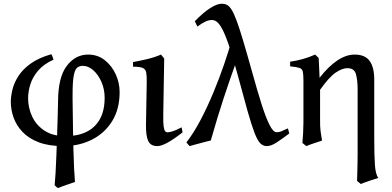

<svg xmlns="http://www.w3.org/2000/svg" viewBox="-20 -757 2070 1014"><path d="M445.3 -468.8Q495.6 -468.8 533 -439.5Q570.3 -410.2 591.1 -364.7Q611.8 -319.3 611.8 -271Q611.8 -181.2 572.3 -117.2Q532.7 -53.2 465.1 -19.3Q397.5 14.6 314 14.6Q236.3 14.6 183.1 -6.1Q129.9 -26.9 97.9 -61.3Q65.9 -95.7 51.5 -136.7Q37.1 -177.7 37.1 -218.8Q37.1 -247.6 45.4 -282.7Q53.7 -317.9 76.2 -353.8Q98.6 -389.6 140.9 -420.4Q183.1 -451.2 251 -470.7Q254.9 -464.8 258.1 -455.8Q261.2 -446.8 262.7 -441.9Q210.9 -418.5 181.6 -384.3Q152.3 -350.1 140.4 -311.8Q128.4 -273.4 128.4 -238.3Q128.4 -187.5 149.9 -141.6Q171.4 -95.7 215.1 -66.9Q258.8 -38.1 325.7 -38.1Q426.3 -38.1 479.5 -90.6Q532.7 -143.1 532.7 -239.7Q532.7 -286.1 515.6 -324.7Q498.5 -363.3 472.4 -386.2Q446.3 -409.2 418 -409.2Q399.9 -409.2 387.7 -399.7Q375.5 -390.1 369.4 -357.7Q363.3 -325.2 363.3 -257.3V-232.4Q363.8 -205.6 364.3 -161.9Q364.7 -118.2 365.7 -66.4Q366.7 -14.6 367.9 37.4Q369.1 89.4 371.3 133.3Q373.5 177.2 376 204.1Q358.4 210.4 332 219.2Q305.7 228 286.6 236.3Q277.8 231.4 268.6 221.2Q271 199.7 273.4 158Q275.9 116.2 277.8 64Q279.8 11.7 281.5 -42.5Q283.2 -96.7 284.7 -144Q286.1 -191.4 286.6 -222.2Q287.1 -349.1 332.5 -408.9Q377.9 -468.8 445.3 -468.8Z M944.3 -58.1Q852.1 14.6 811 14.6Q775.4 14.6 762.7 -12.7Q750 -40 751 -99.1L754.9 -321.8Q755.4 -356 752.2 -373.8Q749 -391.6 733.9 -398.2Q718.8 -404.8 682.6 -404.8V-429.2Q713.9 -434.6 756.1 -444.6Q798.3 -454.6 830.1 -468.8L847.2 -448.2L842.3 -155.8Q841.3 -110.4 844.2 -89.8Q847.2 -69.3 852.3 -63.7Q857.4 -58.1 864.3 -58.1Q872.6 -58.1 890.6 -63.2Q908.7 -68.4 939 -84.5Z M1507.8 -52.2Q1469.2 -22.9 1440.4 -4.2Q1411.6 14.6 1388.7 14.6Q1369.1 14.6 1354.5 -0.2Q1339.8 -15.1 1324.2 -55.4Q1308.6 -95.7 1287.6 -169.9Q1266.6 -244.1 1234.9 -362.8Q1208 -461.9 1188 -520Q1168 -578.1 1152.3 -606.2Q1136.7 -634.3 1124 -642.8Q1111.3 -651.4 1099.6 -651.4Q1084 -651.4 1065.9 -643.6Q1047.9 -635.7 1022.5 -616.7L1008.8 -645Q1054.7 -691.9 1090.6 -714.6Q1126.5 -737.3 1151.4 -737.3Q1166.5 -737.3 1178.7 -731.2Q1190.9 -725.1 1203.1 -705.8Q1215.3 -686.5 1230 -647Q1244.6 -607.4 1264.4 -541.3Q1284.2 -475.1 1312 -375Q1338.4 -279.8 1360.8 -208.7Q1383.3 -137.7 1403.1 -98.1Q1422.9 -58.6 1440.4 -58.6Q1453.1 -58.6 1464.6 -63Q1476.1 -67.4 1500.5 -79.1ZM1233.9 -448.7Q1194.8 -340.8 1161.4 -239Q1127.9 -137.2 1093.3 -15.1Q1080.6 -12.2 1058.3 -6.3Q1036.1 -0.5 1014.4 5.4Q992.7 11.2 981 14.6L964.4 -4.9Q1002.9 -54.2 1039.6 -124Q1076.2 -193.8 1107.7 -270Q1139.2 -346.2 1163.3 -416.7Q1187.5 -487.3 1201.7 -538.1Q1208.5 -532.2 1215.6 -512.5Q1222.7 -492.7 1227.8 -473.1Q1232.9 -453.6 1233.9 -448.7Z M1853 -468.8Q1908.2 -468.8 1932.4 -434.8Q1956.5 -400.9 1956.5 -336.9Q1956.5 -335.4 1956.5 -313Q1956.5 -290.5 1956.5 -255.9Q1956.5 -221.2 1956.5 -182.4Q1956.5 -143.6 1956.5 -108.6Q1956.5 -73.7 1956.5 -50.5Q1956.5 -27.3 1956.5 -24.9Q1956.5 63.5 1960 113.8Q1963.4 164.1 1978 182.6Q1956.5 189.5 1930.2 198.2Q1903.8 207 1885.7 214.8L1865.7 198.7Q1866.2 186 1866.9 159.7Q1867.7 133.3 1868.2 105.2Q1868.7 77.1 1868.7 58.6Q1868.7 58.1 1868.7 33.2Q1868.7 8.3 1868.7 -30.8Q1868.7 -69.8 1868.7 -113.5Q1868.7 -157.2 1868.7 -196Q1868.7 -234.9 1868.7 -259.5Q1868.7 -284.2 1868.7 -284.7Q1868.7 -332 1860.1 -364.5Q1851.6 -397 1814.9 -397Q1787.1 -397 1752.4 -373.3Q1717.8 -349.6 1670.4 -282.7Q1670.4 -282.7 1670.4 -266.8Q1670.4 -251 1670.4 -227.1Q1670.4 -203.1 1670.4 -179.4Q1670.4 -155.8 1670.4 -139.6Q1670.4 -123.5 1670.4 -123Q1669.9 -87.9 1673.1 -63.7Q1676.3 -39.6 1680.7 -14.6Q1663.1 -8.3 1639.4 -0.7Q1615.7 6.8 1597.7 14.6L1577.1 -2Q1579.1 -21.5 1580.8 -54.4Q1582.5 -87.4 1582.5 -109.4Q1582.5 -109.9 1582.5 -132.1Q1582.5 -154.3 1582.5 -186.8Q1582.5 -219.2 1582.5 -251.7Q1582.5 -284.2 1582.5 -306.4Q1582.5 -328.6 1582.5 -329.1Q1582.5 -363.3 1579.3 -378.4Q1576.2 -393.6 1561.5 -398.4Q1546.9 -403.3 1512.2 -406.7V-431.2Q1546.9 -436 1579.6 -445.3Q1612.3 -454.6 1644.5 -468.8L1663.1 -450.7Q1663.1 -450.7 1663.8 -434.8Q1664.6 -418.9 1665.5 -398.2Q1666.5 -377.4 1667.2 -361.8Q1668 -346.2 1667.5 -346.2Q1764.2 -468.8 1853 -468.8Z"/></svg>

Font: Gentium Book Plus
Style: Regular
Weight: 400
Designer: Victor Gaultney, Annie Olsen, Iska Routamaa, Becca Hirsbrunner
Foundry: SIL International
Version: Version 6.101